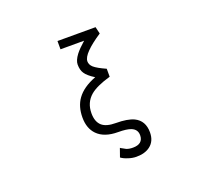

<svg xmlns="http://www.w3.org/2000/svg" viewBox="-137 -860 1274 1171"><g transform="rotate(-20 500.0 -274.0)"><path d="M345.7 -633.8H499Q459 -598.6 438.5 -572.3Q412.1 -537.1 412.1 -510.7Q412.1 -474.6 426.8 -453.1Q441.4 -429.7 486.3 -401.4Q401.4 -369.1 363.3 -315.4Q329.1 -267.6 329.1 -196.3Q329.1 -126 369.1 -85Q414.1 -39.1 502.9 -39.1Q558.6 -39.1 585.9 -28.3Q623 -13.7 623 24.4Q623 52.7 605.5 67.4Q588.9 81.1 556.6 81.1Q531.2 81.1 514.6 74.2Q503.9 69.3 484.4 57.6L480.5 54.7L460.9 110.4Q477.5 123 505.9 131.8Q532.2 140.6 557.6 140.6Q613.3 140.6 646.5 115.2Q685.5 85.9 685.5 28.3Q685.5 -46.9 626 -76.2Q585 -95.7 508.8 -95.7Q448.2 -95.7 419.9 -120.1Q389.6 -146.5 389.6 -202.1Q389.6 -271.5 438.5 -313.5Q478.5 -347.7 570.3 -374V-425.8Q515.6 -450.2 494.1 -468.8Q474.6 -486.3 474.6 -507.8Q474.6 -534.2 508.8 -568.4Q540 -600.6 603.5 -642.6L592.8 -687.5H345.7Z"/></g></svg>

Font: DotumChe
Style: Regular
Weight: 400
Monospace: yes
Version: Version 2.21